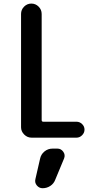

<svg xmlns="http://www.w3.org/2000/svg" viewBox="-20 -750 540 1046"><path d="M152.3 0Q128.9 0 111.8 -17.1Q94.7 -34.2 94.7 -56.6V-673.8Q94.7 -697.3 111.3 -713.9Q127.9 -730.5 150.9 -730.5Q173.8 -730.5 190.4 -713.9Q207 -697.3 207 -673.8V-95.7Q207 -86.9 215.8 -86.9H396.5Q414.1 -86.9 427.2 -74.2Q440.4 -61.5 440.4 -43.9Q440.4 -26.4 427.2 -13.2Q414.1 0 396.5 0ZM266.6 59.6H293Q312.5 59.6 324.7 76.7Q336.9 93.8 329.1 113.3L281.2 228.5Q273.4 250 254.4 262.7Q235.4 275.4 211.9 275.4Q193.4 275.4 180.7 260.3Q168 245.1 172.9 225.6L198.2 115.2Q203.1 90.8 222.2 75.2Q241.2 59.6 266.6 59.6Z"/></svg>

Font: Rounded Mgen+ 1mn medium
Style: Regular
Weight: 500
Designer: [Source Han Sans]
Ryoko NISHIZUKA  (kana & ideographs); Paul D. Hunt (Latin, Greek & Cyrillic); Wenlong ZHANG  (bopomofo
Version: Version 1.059.20150602